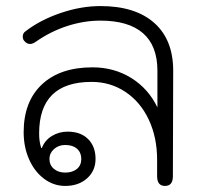

<svg xmlns="http://www.w3.org/2000/svg" viewBox="-20 -604 666 633"><path d="M58 -168Q58 -269 118 -325.5Q178 -382 285 -382Q356 -382 412.5 -347Q469 -312 499 -250V-371Q499 -453 451.5 -494.5Q404 -536 311 -536Q257 -536 202.5 -518.5Q148 -501 99 -467Q88 -459 79 -459Q69 -459 61 -468Q55 -474 55 -483Q55 -494 63 -500Q112 -538 179.5 -561Q247 -584 311 -584Q426 -584 488.5 -528.5Q551 -473 551 -371L550 -23Q550 9 524 9Q498 9 498 -23V-77Q498 -151 470.5 -209.5Q443 -268 393.5 -301Q344 -334 282 -334Q109 -334 109 -164Q109 -136 116 -116H118Q128 -142 151.5 -156Q175 -170 203 -170Q246 -170 270.5 -145.5Q295 -121 295 -80Q295 -41 267 -16Q239 9 195 9Q157 9 125.5 -14.5Q94 -38 76 -78.5Q58 -119 58 -168ZM248 -80Q248 -101 234 -113.5Q220 -126 195 -126Q173 -126 158 -112.5Q143 -99 143 -80Q143 -60 157.5 -47.5Q172 -35 195 -35Q219 -35 233.5 -47Q248 -59 248 -80Z"/></svg>

Font: Kodchasan ExtraLight
Style: Regular
Weight: 275
Version: Version 1.000; ttfautohint (v1.6)